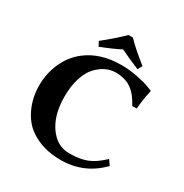

<svg xmlns="http://www.w3.org/2000/svg" viewBox="-191 -980 1088 1138"><g transform="rotate(30 353.0 -411.5)"><path d="M524.9 -714.8 508.8 -684.1Q443.8 -710 376 -743.2Q332 -719.2 242.2 -684.1L226.1 -714.8Q311 -782.7 360.8 -833H391.1Q434.1 -786.6 524.9 -714.8ZM414.1 -658.2Q468.3 -658.2 524.7 -647.2Q581.1 -636.2 609.9 -624.5L639.2 -612.8L641.1 -609.9Q626 -545.9 621.1 -480L590.8 -479Q558.6 -542 515.9 -572.5Q473.1 -603 407.2 -603Q374 -603 342 -588.1Q310.1 -573.2 280.5 -542.7Q251 -512.2 232.9 -456.5Q214.8 -400.9 214.8 -329.1Q214.8 -203.1 269 -126.5Q323.2 -49.8 405.8 -49.8Q477.5 -49.8 525.9 -68.4Q574.2 -86.9 628.9 -139.2L652.8 -105Q542 10.3 379.9 9.8Q260.7 9.8 174.8 -47.9Q116.7 -86.9 84.2 -158Q51.8 -229 51.8 -310.1Q51.8 -393.1 84.5 -465.6Q117.2 -538.1 175.8 -584Q271 -658.2 414.1 -658.2Z"/></g></svg>

Font: Linux Biolinum O
Style: Bold
Weight: 700
Designer: Philipp H. Poll
Foundry: Philipp H. Poll
Version: Version 1.3.2